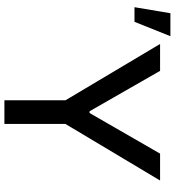

<svg xmlns="http://www.w3.org/2000/svg" viewBox="19 -813 794 872"><g transform="rotate(90 416.0 -377.0)"><path d="M301.8 -707 485.4 -386.7H493.2L677.7 -707H799.8L543 -277.3V0H435.5V-277.3L179.7 -707ZM40 -753.9H144.5L79.1 -590.8H12.7Z"/></g></svg>

Font: Pretendard Medium
Style: Regular
Weight: 500
Designer: Base glyphs from Inter by Rasmus Andersson; Hangeul glyphs from Noto Sans CJK(Source Han Sans) by Jang Soo-young and Kan
Foundry: Kil Hyung-jin
Version: Version 1.309